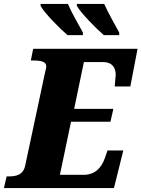

<svg xmlns="http://www.w3.org/2000/svg" viewBox="-44 -964 725 984"><path d="M488 -784H567V-797C542 -843 510 -899 490 -944H350V-934C369 -899 446 -820 488 -784ZM302 -784H381V-797C356 -843 323 -899 304 -944H164V-934C182 -899 260 -820 302 -784ZM-24 0H540L588 -193H507L492 -150C476 -106 444 -68 385 -68H263L320 -340H522L537 -406H336L386 -646H484C531 -646 549 -617 549 -581C549 -575 545 -530 544 -521H624L661 -714H126L114 -654H126C166 -654 193 -648 193 -625C193 -616 190 -604 187 -593L85 -115C75 -68 40 -60 2 -60H-10Z"/></svg>

Font: Noto Serif SemiCondensed Black
Style: Italic
Weight: 900
Width: 4
Italic angle: -12°
Designer: Monotype Design Team
Foundry: Monotype Imaging Inc.
Version: Version 2.014